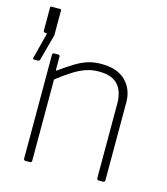

<svg xmlns="http://www.w3.org/2000/svg" viewBox="-111 -828 797 915"><g transform="rotate(15 288.0 -371.0)"><path d="M14 -477Q11 -477 9.5 -479.5Q8 -482 9 -484L40 -604Q42 -610 40.5 -612Q39 -614 37 -614H32Q24 -614 24 -622V-735Q24 -742 30 -742H73Q78 -742 78 -736V-614Q78 -613 77.5 -612Q77 -611 77 -610L43 -484Q42 -480 39 -478.5Q36 -477 30 -477H14ZM100 0Q91 0 91 -9V-521Q91 -530 99 -530H120Q128 -530 128 -522V-460Q128 -455 130 -454Q132 -453 136 -457Q174 -484 204 -502.5Q234 -521 264 -530.5Q294 -540 330 -540Q410 -540 451 -499Q492 -458 492 -393V-10Q492 0 483 0H461Q457 0 454.5 -2.5Q452 -5 452 -9V-377Q452 -436 423 -469Q394 -502 329 -502Q294 -502 264 -491.5Q234 -481 202.5 -461Q171 -441 131 -410V-9Q131 0 122 0H100Z"/></g></svg>

Font: Libre Franklin Thin
Style: Regular
Weight: 100
Designer: Pablo Impallari, Rodrigo Fuenzalida, Nhung Nguyen
Foundry: Impallari Type
Version: Version 3.000